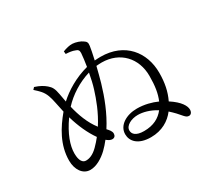

<svg xmlns="http://www.w3.org/2000/svg" viewBox="-152 -997 1304 1219"><g transform="rotate(-30 500.0 -387.5)"><path d="M416 -119C434 -119 442 -131 442 -147C442 -163 429 -178 415 -193C469 -277 506 -373 532 -462C542 -497 552 -536 561 -573C574 -574 588 -575 601 -575C734 -574 821 -480 821 -350C821 -277 813 -225 793 -178C753 -196 702 -210 647 -210C570 -210 502 -170 502 -105C502 -55 541 -7 636 -7C717 -7 776 -44 813 -93C841 -68 863 -44 881 -22C893 -9 900 -4 913 -4C926 -4 937 -16 937 -36C937 -62 916 -103 846 -148C873 -204 885 -264 885 -336C885 -486 790 -610 612 -610C598 -610 583 -609 569 -608C579 -652 586 -688 588 -704C592 -728 585 -737 571 -746C555 -759 522 -770 498 -771C480 -772 453 -766 428 -756L430 -736C454 -735 478 -732 494 -725C511 -720 519 -713 518 -692C516 -667 512 -633 506 -597C414 -573 334 -524 280 -474L269 -534C261 -578 252 -594 230 -613C210 -630 188 -643 151 -655L138 -641C170 -612 190 -594 204 -557C216 -526 221 -486 235 -426C170 -348 110 -254 110 -138C110 -73 144 -20 199 -20C244 -20 291 -49 327 -83C345 -100 361 -119 376 -138C391 -126 404 -119 416 -119ZM499 -560C492 -521 483 -481 473 -450C454 -389 425 -310 376 -234C332 -290 306 -362 290 -430C342 -487 418 -536 499 -560ZM765 -130C733 -89 687 -63 617 -63C557 -63 537 -87 537 -113C537 -148 584 -172 632 -172C669 -172 717 -160 765 -130ZM338 -181C324 -163 308 -145 291 -128C258 -95 229 -85 204 -85C180 -85 162 -108 162 -161C162 -218 187 -291 248 -377C270 -301 301 -233 338 -181Z"/></g></svg>

Font: Source Han Serif CN
Style: Regular
Weight: 400
Designer: Ryoko NISHIZUKA 西塚涼子 (kana & ideographs); Frank Grießhammer (Latin, Greek & Cyrillic); Wenlong ZHANG 张文龙 (bopomofo); San
Foundry: Adobe
Version: Version 2.003;hotconv 1.1.1;makeotfexe 2.6.0